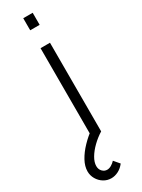

<svg xmlns="http://www.w3.org/2000/svg" viewBox="-282 -747 751 1013"><g transform="rotate(-30 94.0 -240.0)"><path d="M61.5 241.5Q36.5 241.5 15.5 228.5Q-5.5 215.5 -18 194Q-30.5 172.5 -30.5 147.5Q-30.5 116.5 -12.5 83.5Q5.5 50.5 35.8 19Q66 -12.5 102.5 -38.5L137.5 0Q107 19 81 44.2Q55 69.5 39.2 96.2Q23.5 123 23.5 146Q23.5 166.5 36 179Q48.5 191.5 64.5 191.5Q77 191.5 90 184Q103 176.5 113.5 165L142 198.5Q125.5 220 104.2 230.8Q83 241.5 61.5 241.5ZM80 -649V-722.5H137.5V-649ZM80 0V-540H137.5V0Z"/></g></svg>

Font: Manrope ExtraLight Light
Style: Regular
Weight: 300
Version: Version 4.504